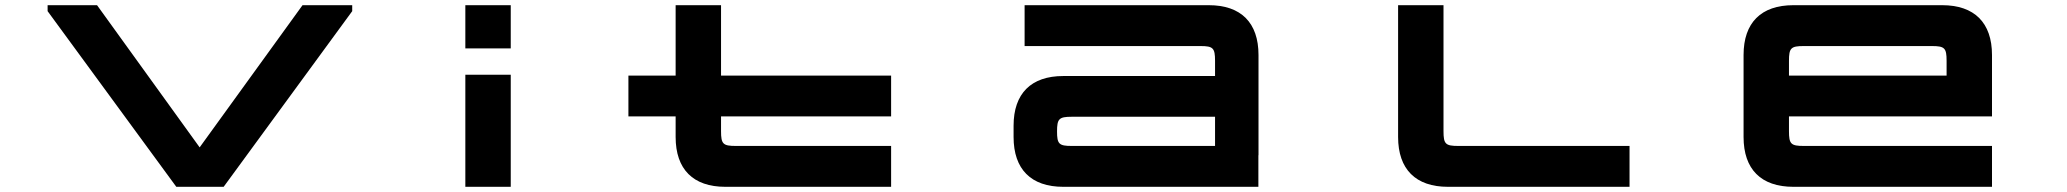

<svg xmlns="http://www.w3.org/2000/svg" viewBox="-20 -720 7968 740"><path d="M1146 -700 749.5 -152 354 -700H163.5V-677L659.5 0H842L1337.5 -677V-700Z M1773.5 -432V0H1948.5V-432ZM1773.5 -533.5H1948.5V-700H1773.5Z M2402 -428.5V-271.5H2584V-192C2584 -67.5 2651.5 0 2775.5 0H3414.5V-157.5H2816C2766.5 -157.5 2759 -165 2759 -214.5V-271.5H3414.5V-428.5H2759V-700H2584V-428.5Z M4110.5 -270H4663V-157.5H4110.5C4061.5 -157.5 4054 -165 4054 -213.5C4054 -262 4061.5 -270 4110.5 -270ZM3886.5 -192C3886.5 -67.5 3954 0 4078 0H4830V-121.5H4830.5V-508C4830.5 -632.5 4763 -700 4639 -700H3929V-542.5H4606.5C4655.5 -542.5 4663 -535 4663 -485.5V-427H4078C3954 -427 3886.5 -359.5 3886.5 -235.5Z M5368.5 -700V-192C5368.5 -67.5 5436.5 0 5560.5 0H6260.5V-157.5H5600.5C5551 -157.5 5543.5 -165 5543.5 -214.5V-700Z M7465.5 -700H6892C6767.5 -700 6700 -632.5 6700 -508V-192C6700 -67.5 6767.5 0 6892 0H7657.5V-157.5H6932C6882.5 -157.5 6875 -165 6875 -214.5V-271.5H7657.5V-508C7657.5 -632.5 7589.5 -700 7465.5 -700ZM6875 -428.5V-485.5C6875 -535 6882.5 -542.5 6932 -542.5H7425.5C7475 -542.5 7482.5 -535 7482.5 -485.5V-428.5Z"/></svg>

Font: Melete Bold
Style: Regular
Weight: 700
Width: 6
Designer: Sora Sagano
Foundry: DOT COLON
Version: Version 0.200;FEAKit 1.0